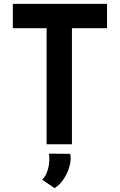

<svg xmlns="http://www.w3.org/2000/svg" viewBox="-20 -752 625 1001"><path d="M47 -732H538V-605H355V0H223V-605H47ZM265 229 200 185Q222 164 231.5 124.5Q241 85 235 49L346 50Q352 78 343 112.5Q334 147 314 178.5Q294 210 265 229Z"/></svg>

Font: Reem Kufi SemiBold
Style: Regular
Weight: 600
Designer: Khaled Hosny
Version: Version 1.001